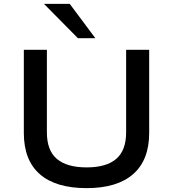

<svg xmlns="http://www.w3.org/2000/svg" viewBox="-20 -962 894 991"><path d="M427 9Q268 9 185.5 -63Q103 -135 103 -276V-705H222V-279Q222 -185 274 -141.5Q326 -98 427 -98Q529 -98 580 -142Q631 -186 631 -279V-705H750V-276Q750 -136 667.5 -63.5Q585 9 427 9ZM382 -765 207 -942H340L472 -765Z"/></svg>

Font: Nunito Sans 7pt SemiExpanded SemiBold
Style: Regular
Weight: 600
Width: 6
Designer: Vernon Adams
Foundry: Vernon Adams
Version: Version 3.101;gftools[0.9.27]